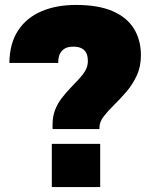

<svg xmlns="http://www.w3.org/2000/svg" viewBox="-20 -758 615 778"><path d="M193 -235V-254Q193 -286 203 -312Q213 -338 229.5 -359.5Q246 -381 264.5 -400.5Q283 -420 299.5 -437.5Q316 -455 326 -472.5Q336 -490 336 -510Q336 -532 329 -544.5Q322 -557 309 -563Q296 -569 276 -569Q246 -569 230.5 -551.5Q215 -534 216 -503H18Q19 -582 53 -634Q87 -686 147.5 -712Q208 -738 288 -738Q378 -738 436 -713Q494 -688 522.5 -642Q551 -596 551 -534Q551 -488 534 -451.5Q517 -415 492 -386Q467 -357 442 -332.5Q417 -308 400 -286Q383 -264 383 -241V-235ZM190 0V-175H386V0Z"/></svg>

Font: Hubot Sans Condensed ExtraLight Black
Style: Regular
Weight: 900
Version: Version 2.000